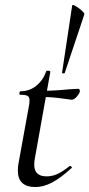

<svg xmlns="http://www.w3.org/2000/svg" viewBox="-20 -742 360 774"><path d="M52 -54Q52 -70 54 -80L95 -306Q99 -323 99 -337Q99 -351 91 -355.5Q83 -360 61 -360Q58 -360 58 -365Q58 -368 59.5 -371Q61 -374 62 -374Q99 -374 126.5 -396.5Q154 -419 166 -454Q166 -457 173 -457Q177 -457 180.5 -455.5Q184 -454 183 -453L121 -106Q118 -91 118 -78Q118 -31 168 -31Q192 -31 213.5 -41.5Q235 -52 261 -73H262Q265 -73 268 -70Q271 -67 269 -65Q224 -24 189.5 -6Q155 12 123 12Q52 12 52 -54ZM150 -351 152 -376Q199 -376 259 -382L295 -384Q298 -384 300 -381.5Q302 -379 302 -376Q302 -367 290.5 -353.5Q279 -340 269 -340Q265 -340 226.5 -345.5Q188 -351 150 -351ZM320 -684 241 -448Q240 -446 235 -446Q230 -446 230 -448L271 -720Q272 -725 285 -717.5Q298 -710 309.5 -699.5Q321 -689 320 -684Z"/></svg>

Font: Cormorant Garamond Medium
Style: Italic
Weight: 500
Italic angle: -10°
Designer: Christian Thalmann (Catharsis Fonts)
Foundry: Catharsis Fonts
Version: Version 4.000